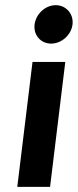

<svg xmlns="http://www.w3.org/2000/svg" viewBox="-20 -724 302 744"><path d="M114 -629C109 -588 138 -555 178 -555C218 -555 256 -588 261 -629C266 -670 236 -704 196 -704C156 -704 119 -670 114 -629ZM174 0 233 -484H106L47 0Z"/></svg>

Font: Bluebird
Style: NrwObl
Weight: 400
Designer: Jasper
Foundry: Cannot Into Space Fonts
Version: Version 0.98